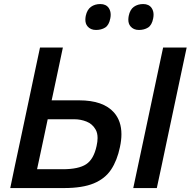

<svg xmlns="http://www.w3.org/2000/svg" viewBox="-20 -954 967 974"><path d="M304.5 0H32Q44 -58.5 55.5 -113Q67 -167.5 81.5 -234.5L132 -472.5Q146.5 -541.5 158.5 -598Q170.5 -654.5 183 -713H299Q286.5 -652.5 274.5 -597Q262.5 -541 248 -472.5L242 -445H381.5Q504 -445 558.5 -383Q596 -340 596 -273Q596 -243 588.5 -208Q574.5 -140.5 543.8 -94Q513 -47.5 455.8 -23.8Q398.5 0 304.5 0ZM168 -95.5H298Q378.5 -95.5 417 -120.8Q455.5 -146 470 -213.5Q475 -235.5 475 -253.5Q475 -279 465.5 -296Q449 -325.5 419 -337.2Q389 -349 358 -349H222L202 -254.5Q192.5 -210 184.5 -172.5Q176.5 -135 168 -95.5ZM656 0Q668.5 -58.5 680 -113Q691.5 -167.5 706 -235L756.5 -473Q771 -542 783 -598Q795 -653.5 807.5 -713H927Q914.5 -654 902.5 -598Q890.5 -541.5 876 -473L825.5 -235Q811.5 -167.5 799.8 -113Q788 -58.5 775.5 0ZM684.5 -802Q657 -802 641.5 -821Q631 -834 631 -854Q631 -863 633 -873.5Q639.5 -905.5 659.2 -919.5Q679 -933.5 706.5 -933.5Q735.5 -933.5 749.5 -913Q759 -898.5 759 -879.5Q759 -870.5 757 -860.5Q750.5 -826.5 731 -814.2Q711.5 -802 684.5 -802ZM467 -802Q439 -802 423.5 -821Q413 -834 413 -854Q413 -863 415 -873.5Q422 -905.5 441.8 -919.5Q461.5 -933.5 489 -933.5Q518 -933.5 532 -913Q541.5 -898.5 541.5 -879Q541.5 -870 539.5 -860.5Q533 -826.5 513.5 -814.2Q494 -802 467 -802Z"/></svg>

Font: Heraclito Medium
Style: Italic
Weight: 500
Italic angle: -12°
Designer: Kostas Bartsokas (font) & Cristiano Sobral (main changes)
Foundry: Kostas Bartsokas (font) & Cristiano Sobral (main changes)
Version: Version 1.00;July 8, 2020;FontCreator 13.0.0.2655 64-bit